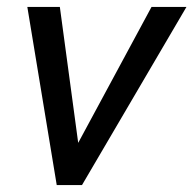

<svg xmlns="http://www.w3.org/2000/svg" viewBox="-20 -535 559 555"><path d="M59 -515H153L212 -78L185 -83L418 -515H519L217 0H144Z"/></svg>

Font: Radio Canada
Style: Italic
Weight: 400
Italic angle: -12°
Designer: Charles Daoud, Etienne Aubert Bonn, Alexandre Saumier Demers, Jacques Le Bailly
Foundry: Radio-Canada
Version: Version 2.104;gftools[0.9.28.dev5+ged2979d]